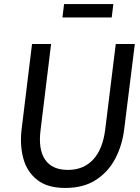

<svg xmlns="http://www.w3.org/2000/svg" viewBox="-20 -917 691 947"><path d="M296 -897H539L531 -831H288ZM87 -283 138 -700H232L180 -275Q168 -180 202.5 -129.5Q237 -79 315 -79Q392 -79 439.5 -130Q487 -181 499 -279L551 -700H645L593 -283Q584 -204 550 -137.5Q516 -71 454.5 -30.5Q393 10 302 10Q213 10 162.5 -30.5Q112 -71 94.5 -137.5Q77 -204 87 -283Z"/></svg>

Font: Haskoy Medium
Style: Italic
Weight: 500
Designer: Ertekin Erdin
Foundry: Ertekin Erdin
Version: Version 2.000; ttfautohint (v1.8.4.7-5d5b)